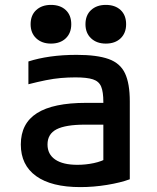

<svg xmlns="http://www.w3.org/2000/svg" viewBox="-20 -754 640 784"><path d="M308 10Q190 10 127.5 -35Q65 -80 65 -164Q65 -250 131 -292Q197 -334 332 -334H449V-245H327Q248 -245 211 -226Q174 -207 174 -164Q174 -124 205.5 -102.5Q237 -81 296 -81Q330 -81 363 -88Q396 -95 419 -109L402 -51V-337Q402 -379 393 -400.5Q384 -422 359.5 -430Q335 -438 288 -438Q258 -438 229 -435.5Q200 -433 167.5 -426.5Q135 -420 96 -410V-503Q136 -516 185.5 -523Q235 -530 293 -530Q376 -530 423.5 -513Q471 -496 490.5 -454.5Q510 -413 510 -340V-22Q472 -8 417 1Q362 10 308 10ZM188 -576Q151 -576 128 -597.5Q105 -619 105 -655Q105 -692 128 -713Q151 -734 188 -734Q226 -734 248.5 -713Q271 -692 271 -655Q271 -619 248.5 -597.5Q226 -576 188 -576ZM412 -576Q375 -576 352 -597.5Q329 -619 329 -655Q329 -692 352 -713Q375 -734 412 -734Q450 -734 472.5 -713Q495 -692 495 -655Q495 -619 472.5 -597.5Q450 -576 412 -576Z"/></svg>

Font: M PLUS Code Latin Expanded Medium
Style: Regular
Weight: 500
Width: 7
Designer: Coji Morishita
Foundry: UNDERFOREST DESIGN
Version: Version 1.002; ttfautohint (v1.8.3)